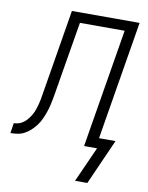

<svg xmlns="http://www.w3.org/2000/svg" viewBox="-133 -806 832 1078"><g transform="rotate(10 283.5 -267.0)"><path d="M371 201 461 0H387L499 -677H244L185 -325Q185 -324 185 -322Q185 -320 184 -318V-314Q183 -312 183 -310.5Q183 -309 182 -307Q179 -287 175.5 -267Q172 -247 168.5 -227.5Q165 -208 160 -188Q155 -168 148 -148.5Q141 -129 132 -109.5Q123 -90 110 -73Q97 -56 81 -41Q65 -26 46 -16Q27 -6 6.5 -3Q-14 0 -33 0L-24 -58Q-9 -58 6 -63Q21 -68 33.5 -78Q46 -88 56 -101Q66 -114 73.5 -127.5Q81 -141 86 -155.5Q91 -170 95 -185Q99 -200 102 -215Q105 -230 107 -244V-245Q111 -267 114.5 -289.5Q118 -312 122 -335L188 -735H574L462 -58H556L441 201Z"/></g></svg>

Font: Iosevka SS04 Light Extended
Style: Italic
Weight: 300
Width: 7
Italic angle: -9°
Monospace: yes
Designer: Belleve Invis
Foundry: Belleve Invis
Version: Version 19.0.0; ttfautohint (v1.8.4)